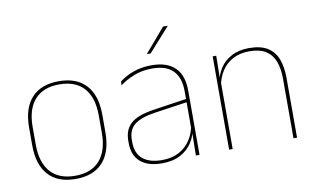

<svg xmlns="http://www.w3.org/2000/svg" viewBox="-72 -826 1620 984"><g transform="rotate(-10 738.0 -334.0)"><path d="M249.5 11.5Q156 11.5 107.5 -42.5Q59 -96.5 59 -197.5V-289Q59 -390 107.8 -443.5Q156.5 -497 249.5 -497Q342.5 -497 391.2 -443.5Q440 -390 440 -289V-197.5Q440 -96.5 391.2 -42.5Q342.5 11.5 249.5 11.5ZM249.5 -5Q333 -5 377.2 -54.5Q421.5 -104 421.5 -197.5V-289Q421.5 -382 377.5 -431.2Q333.5 -480.5 249.5 -480.5Q165.5 -480.5 121.5 -431.2Q77.5 -382 77.5 -289V-197.5Q77.5 -104 121.5 -54.5Q165.5 -5 249.5 -5Z M876 0 878 -128 876.5 -131.5V-292V-334.5Q876.5 -404.5 841.2 -441.2Q806 -478 732.5 -478Q678 -478 635 -460.2Q592 -442.5 562.5 -420L565 -441Q580.5 -453 604.2 -465.5Q628 -478 660.2 -486.5Q692.5 -495 732.5 -495Q774 -495 804.5 -484.2Q835 -473.5 855.2 -453Q875.5 -432.5 885.2 -402.8Q895 -373 895 -335V0ZM699 9.5Q626.5 9.5 587.2 -24.2Q548 -58 548 -123V-134.5Q548 -192.5 584 -224.2Q620 -256 704.5 -268.5L885.5 -295.5L886 -278.5L708 -252.5Q633 -241.5 599.8 -214.5Q566.5 -187.5 566.5 -135.5V-124Q566.5 -66.5 601.2 -36.8Q636 -7 701.5 -7Q753.5 -7 790.8 -27.2Q828 -47.5 850.5 -82.2Q873 -117 879.5 -160.5L889 -142H883Q879 -102.5 857 -67.8Q835 -33 795.5 -11.8Q756 9.5 699 9.5ZM825 -680H849V-679L738.5 -555.5H719V-556Z M1384 0V-310Q1384 -363 1369.8 -400.5Q1355.5 -438 1323.5 -458.2Q1291.5 -478.5 1238 -478.5Q1188.5 -478.5 1151.8 -458.8Q1115 -439 1093 -404.2Q1071 -369.5 1064 -325L1055 -344H1060.5Q1065 -385 1086.8 -419.2Q1108.5 -453.5 1147 -474.2Q1185.5 -495 1239 -495Q1299.5 -495 1335.2 -472.8Q1371 -450.5 1386.8 -409.2Q1402.5 -368 1402.5 -311V0ZM1049 0V-485.5H1067.5L1065.5 -358.5H1067.5V0Z"/></g></svg>

Font: Anek Tamil Medium Thin
Style: Regular
Weight: 250
Version: Version 1.003